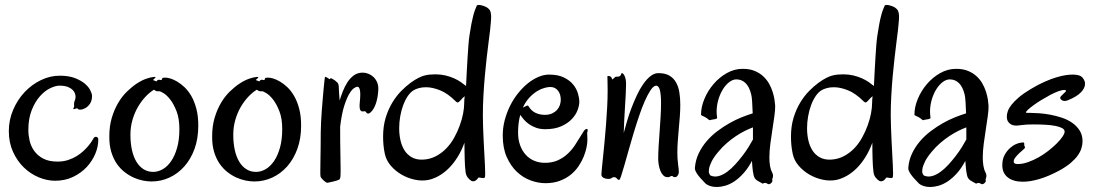

<svg xmlns="http://www.w3.org/2000/svg" viewBox="-20 -706 4366 764"><path d="M371.1 -149.9Q371.1 -122.1 358.9 -93.3Q346.7 -64.5 324.5 -40.8Q302.2 -17.1 270.5 -2Q238.8 13.2 199.2 13.2Q167 13.2 134 -0.5Q101.1 -14.2 74.7 -39.8Q48.3 -65.4 31.7 -102.1Q15.1 -138.7 15.1 -184.1Q15.1 -229 32.5 -269.3Q49.8 -309.6 78.1 -339.6Q106.4 -369.6 142.8 -387.2Q179.2 -404.8 217.8 -404.8Q253.4 -404.8 278.1 -395.3Q302.7 -385.7 317.9 -372.8Q333 -359.9 339.6 -346.2Q346.2 -332.5 346.2 -324.2Q346.2 -305.7 338.4 -293.9Q330.6 -282.2 320.6 -276.4Q310.5 -270.5 301.5 -269.8Q292.5 -269 290 -272.9Q288.1 -274.9 285.9 -274.9Q283.7 -274.9 281.2 -273.9Q278.8 -272.9 276.6 -272Q274.4 -271 272.9 -272Q270.5 -272.9 272.7 -276.4Q274.9 -279.8 274.9 -282.2Q274.9 -286.6 274.7 -292.2Q274.4 -297.9 276.9 -304.2Q281.2 -313 280.5 -323.5Q279.8 -334 273.2 -343.3Q266.6 -352.5 252.7 -358.9Q238.8 -365.2 216.8 -365.2Q201.2 -365.2 179.7 -355Q158.2 -344.7 138.9 -323Q119.6 -301.3 106.2 -267.8Q92.8 -234.4 92.8 -188Q92.8 -168 97.9 -146Q103 -124 116.2 -105.5Q129.4 -86.9 151.9 -75Q174.3 -63 209 -63Q231.9 -63 251.2 -69.3Q270.5 -75.7 286.1 -85.4Q301.8 -95.2 314 -106.9Q326.2 -118.7 334.5 -129.2Q342.8 -139.6 347.4 -147.5Q352.1 -155.3 353 -157.2Q355 -159.7 357.9 -160.9Q360.8 -162.1 363.8 -161.4Q366.7 -160.6 368.9 -158Q371.1 -155.3 371.1 -149.9Z M769 -206.1Q769 -154.8 754.2 -113.8Q739.3 -72.8 713.6 -43.9Q688 -15.1 654.3 0.5Q620.6 16.1 583 16.1Q567.4 16.1 548.8 12.5Q530.3 8.8 511.7 0.5Q493.2 -7.8 475.6 -21.5Q458 -35.2 444.3 -55.2Q430.7 -75.2 422.6 -102.1Q414.6 -128.9 415 -164.1Q415 -204.1 424.8 -237.1Q434.6 -270 450 -296.1Q465.3 -322.3 484.9 -341.3Q504.4 -360.4 523.9 -373.3Q543.5 -386.2 561.5 -392.6Q579.6 -398.9 592.8 -399.9Q599.6 -400.4 598.9 -398.4Q598.1 -396.5 595.2 -394Q592.3 -391.6 590.1 -389.2Q587.9 -386.7 591.8 -386.2Q595.2 -385.3 597.4 -384.3Q599.6 -383.3 602.1 -381.8L606 -386.2Q609.4 -388.7 612.5 -388.7Q615.7 -388.7 618.2 -387.9Q620.6 -387.2 622.1 -387.2Q623.5 -387.2 624 -390.1Q625 -395.5 627.7 -396.2Q630.4 -397 640.1 -397Q646 -397 658 -393.6Q669.9 -390.1 684.3 -381.8Q698.7 -373.5 713.6 -359.6Q728.5 -345.7 741 -324.5Q753.4 -303.2 761.2 -273.9Q769 -244.6 769 -206.1ZM592.8 -349.1Q575.7 -338.9 559.1 -321.3Q542.5 -303.7 529.1 -280.8Q515.6 -257.8 507.3 -229.5Q499 -201.2 499 -169.9Q499 -136.2 505.1 -108.9Q511.2 -81.5 522.9 -62.3Q534.7 -43 551.5 -32.5Q568.4 -22 589.8 -22Q608.9 -22 627.7 -32.7Q646.5 -43.5 661.1 -64.9Q675.8 -86.4 684.8 -118.2Q693.8 -149.9 693.8 -191.9Q693.8 -234.4 682.6 -263.2Q671.4 -292 657.5 -309.8Q643.6 -327.6 630.9 -335.2Q618.2 -342.8 615.2 -342.8Q608.4 -342.8 604.7 -342.8Q601.1 -342.8 592.8 -349.1Z M1178.2 -206.1Q1178.2 -154.8 1163.3 -113.8Q1148.4 -72.8 1122.8 -43.9Q1097.2 -15.1 1063.5 0.5Q1029.8 16.1 992.2 16.1Q976.6 16.1 958 12.5Q939.5 8.8 920.9 0.5Q902.3 -7.8 884.8 -21.5Q867.2 -35.2 853.5 -55.2Q839.8 -75.2 831.8 -102.1Q823.7 -128.9 824.2 -164.1Q824.2 -204.1 834 -237.1Q843.8 -270 859.1 -296.1Q874.5 -322.3 894 -341.3Q913.6 -360.4 933.1 -373.3Q952.6 -386.2 970.7 -392.6Q988.8 -398.9 1002 -399.9Q1008.8 -400.4 1008.1 -398.4Q1007.3 -396.5 1004.4 -394Q1001.5 -391.6 999.3 -389.2Q997.1 -386.7 1001 -386.2Q1004.4 -385.3 1006.6 -384.3Q1008.8 -383.3 1011.2 -381.8L1015.1 -386.2Q1018.6 -388.7 1021.7 -388.7Q1024.9 -388.7 1027.3 -387.9Q1029.8 -387.2 1031.2 -387.2Q1032.7 -387.2 1033.2 -390.1Q1034.2 -395.5 1036.9 -396.2Q1039.6 -397 1049.3 -397Q1055.2 -397 1067.1 -393.6Q1079.1 -390.1 1093.5 -381.8Q1107.9 -373.5 1122.8 -359.6Q1137.7 -345.7 1150.1 -324.5Q1162.6 -303.2 1170.4 -273.9Q1178.2 -244.6 1178.2 -206.1ZM1002 -349.1Q984.9 -338.9 968.3 -321.3Q951.7 -303.7 938.2 -280.8Q924.8 -257.8 916.5 -229.5Q908.2 -201.2 908.2 -169.9Q908.2 -136.2 914.3 -108.9Q920.4 -81.5 932.1 -62.3Q943.8 -43 960.7 -32.5Q977.5 -22 999 -22Q1018.1 -22 1036.9 -32.7Q1055.7 -43.5 1070.3 -64.9Q1085 -86.4 1094 -118.2Q1103 -149.9 1103 -191.9Q1103 -234.4 1091.8 -263.2Q1080.6 -292 1066.7 -309.8Q1052.7 -327.6 1040 -335.2Q1027.3 -342.8 1024.4 -342.8Q1017.6 -342.8 1013.9 -342.8Q1010.3 -342.8 1002 -349.1Z M1485.4 -351.1Q1484.9 -336.9 1482.7 -323Q1480.5 -309.1 1476.6 -296.6Q1472.7 -284.2 1467 -274.4Q1461.4 -264.6 1454.6 -258.8Q1448.7 -253.9 1445.3 -253.9Q1441.9 -253.9 1439.7 -255.9Q1437.5 -257.8 1436 -260.3Q1434.6 -262.7 1432.1 -263.2Q1430.2 -263.7 1427 -262.9Q1423.8 -262.2 1420.7 -262.7Q1417.5 -263.2 1414.8 -266.4Q1412.1 -269.5 1411.1 -277.8Q1410.2 -287.1 1411.9 -302Q1413.6 -316.9 1413.6 -331.1Q1413.6 -343.8 1410.9 -352.3Q1408.2 -360.8 1401.4 -360.8Q1397.9 -360.8 1389.4 -355.7Q1380.9 -350.6 1370.6 -334Q1360.4 -317.4 1350.1 -285.9Q1339.8 -254.4 1333.5 -202.1Q1333.5 -134.8 1334.5 -93.8Q1335.4 -52.7 1335.4 -29.8Q1335.4 -10.3 1334.5 -2Q1333.5 6.3 1329.6 8.8Q1327.1 10.3 1320.1 12.5Q1313 14.6 1304.9 16.6Q1296.9 18.6 1289.6 20Q1282.2 21.5 1280.3 21Q1278.8 20.5 1274.9 17.8Q1271 15.1 1266.8 11.2Q1262.7 7.3 1259.3 3.2Q1255.9 -1 1255.4 -3.9Q1254.4 -8.8 1254.6 -26.1Q1254.9 -43.5 1255.1 -67.9Q1255.4 -92.3 1255.9 -121.3Q1256.3 -150.4 1256.3 -179.2Q1256.3 -197.8 1257.6 -220.5Q1258.8 -243.2 1260.5 -266.6Q1262.2 -290 1264.2 -312.5Q1266.1 -335 1267.8 -352.8Q1269.5 -370.6 1270.8 -382.6Q1272 -394.5 1272.5 -397Q1272.9 -400.9 1276.1 -399.9Q1279.3 -398.9 1283 -396.5Q1286.6 -394 1289.6 -392.1Q1292.5 -390.1 1293.5 -392.1Q1294.4 -396.5 1300.8 -393.3Q1307.1 -390.1 1312.5 -386.2Q1314.5 -383.8 1317.1 -382.1Q1319.8 -380.4 1322.3 -377.7Q1324.7 -375 1326.4 -370.6Q1328.1 -366.2 1328.1 -358.9Q1328.1 -352.1 1329.1 -338.4Q1330.1 -324.7 1331.5 -306.2Q1336.9 -323.7 1344.5 -343.3Q1352.1 -362.8 1362.8 -379.2Q1373.5 -395.5 1388.2 -406.2Q1402.8 -417 1423.3 -417Q1434.6 -417 1445.8 -412.6Q1457 -408.2 1466.1 -399.7Q1475.1 -391.1 1480.5 -378.9Q1485.8 -366.7 1485.4 -351.1Z M1933.1 -617.2Q1932.6 -606.9 1930.2 -586.4Q1927.7 -565.9 1924.1 -537.8Q1920.4 -509.8 1916.5 -475.3Q1912.6 -440.9 1909.2 -403.1Q1905.8 -365.2 1903.6 -325.4Q1901.4 -285.6 1901.4 -246.1Q1901.4 -225.6 1902.3 -199.7Q1903.3 -173.8 1904.5 -147.2Q1905.8 -120.6 1907.2 -95Q1908.7 -69.3 1909.7 -48.8Q1910.6 -28.3 1910.6 -15.1Q1910.6 -2 1909.2 0Q1906.7 2.9 1902.8 2.7Q1898.9 2.4 1895 1.7Q1891.1 1 1887.5 0.5Q1883.8 0 1882.3 2Q1881.3 4.4 1878.9 7.1Q1876.5 9.8 1873.3 12Q1870.1 14.2 1865.7 15.1Q1861.3 16.1 1856.4 14.2Q1848.1 9.3 1841.1 0.2Q1834 -8.8 1832.5 -22.9Q1831.1 -32.7 1830.3 -45.9Q1829.6 -59.1 1829.1 -74.5Q1828.6 -89.8 1828.4 -106.2Q1828.1 -122.6 1828.1 -138.2Q1816.4 -106 1800.3 -80.3Q1784.2 -54.7 1765.4 -36.1Q1746.6 -17.6 1726.1 -6.1Q1705.6 5.4 1685.5 9.8Q1659.2 15.1 1630.6 9Q1602.1 2.9 1577.4 -11.5Q1552.7 -25.9 1534.7 -47.1Q1516.6 -68.4 1511.2 -94.2Q1507.3 -112.3 1505.9 -129.4Q1504.4 -146.5 1504.4 -162.1Q1504.4 -203.6 1514.6 -237.3Q1524.9 -271 1541 -297.6Q1557.1 -324.2 1576.4 -343.8Q1595.7 -363.3 1613.8 -376.5Q1631.8 -389.6 1646 -396.5Q1660.2 -403.3 1666.5 -404.8Q1678.2 -408.2 1689.9 -409.2Q1701.7 -410.2 1712.4 -410.2Q1733.9 -410.2 1752.4 -405.8Q1771 -401.4 1786.4 -394.5Q1801.8 -387.7 1813.7 -379.4Q1825.7 -371.1 1834.5 -363.8Q1835.9 -393.1 1837.4 -422.4Q1838.9 -451.7 1840.6 -478Q1842.3 -504.4 1844 -526.9Q1845.7 -549.3 1848.1 -564.9Q1852.1 -591.3 1855.7 -610.4Q1859.4 -629.4 1863 -643.3Q1866.7 -657.2 1870.4 -667Q1874 -676.8 1877.4 -684.1Q1879.4 -686 1884 -686.3Q1888.7 -686.5 1894.5 -685.3Q1900.4 -684.1 1906.7 -681.6Q1913.1 -679.2 1918.5 -675.8Q1923.3 -672.4 1926.8 -668.5Q1930.2 -664.6 1932.1 -658.2Q1934.1 -651.9 1934.3 -642.1Q1934.6 -632.3 1933.1 -617.2ZM1827.1 -294.9Q1827.1 -301.3 1827.6 -308.8Q1828.1 -316.4 1829.1 -323.2Q1825.2 -319.8 1822 -317.1Q1818.8 -314.5 1817.4 -312Q1806.6 -299.8 1802.7 -298.6Q1798.8 -297.4 1794.4 -301.8Q1761.2 -335 1730.7 -346.9Q1700.2 -358.9 1675.3 -358.9Q1658.7 -358.9 1646.2 -355.2Q1633.8 -351.6 1626.5 -347.2Q1613.3 -339.4 1602.5 -323.5Q1591.8 -307.6 1584.2 -287.1Q1576.7 -266.6 1572.5 -242.9Q1568.4 -219.2 1568.4 -195.8Q1568.4 -170.9 1573.5 -147.9Q1578.6 -125 1589.8 -107.4Q1601.1 -89.8 1619.1 -79.8Q1637.2 -69.8 1663.1 -70.8Q1691.4 -72.3 1714.6 -84.5Q1737.8 -96.7 1756.1 -115.7Q1774.4 -134.8 1787.6 -158.7Q1800.8 -182.6 1809.6 -207Q1818.4 -231.4 1822.8 -254.4Q1827.1 -277.3 1827.1 -294.9Z M2316.4 -178.2Q2316.4 -172.9 2316.9 -165.5Q2317.4 -158.2 2317.4 -148.9Q2317.4 -137.2 2314 -119.9Q2310.5 -102.5 2303 -83.5Q2295.4 -64.5 2282.7 -45.4Q2270 -26.4 2251.5 -11.2Q2232.9 3.9 2207.8 13.4Q2182.6 22.9 2150.4 22.9Q2121.6 22.9 2091.6 12Q2061.5 1 2036.9 -22.2Q2012.2 -45.4 1996.3 -81.3Q1980.5 -117.2 1980.5 -167Q1980.5 -198.2 1988.5 -228.5Q1996.6 -258.8 2010 -285.6Q2023.4 -312.5 2041.7 -335.2Q2060.1 -357.9 2080.3 -374.3Q2100.6 -390.6 2122.3 -399.9Q2144 -409.2 2164.6 -409.2Q2200.2 -409.2 2223.4 -397.9Q2246.6 -386.7 2260.3 -370.1Q2273.9 -353.5 2279.5 -334.7Q2285.2 -315.9 2285.2 -300.8Q2285.2 -286.1 2278.1 -267.3Q2271 -248.5 2254.9 -231.7Q2238.8 -214.8 2212.9 -203.4Q2187 -191.9 2149.4 -191.9Q2129.4 -191.9 2113.5 -197.5Q2097.7 -203.1 2085.4 -211.7Q2073.2 -220.2 2064.7 -230.2Q2056.2 -240.2 2050.3 -249Q2041.5 -218.8 2041.5 -178.2Q2041.5 -150.4 2049.6 -128.2Q2057.6 -106 2071.8 -90.3Q2085.9 -74.7 2105.5 -66.4Q2125 -58.1 2148.4 -58.1Q2177.7 -58.1 2199.7 -68.1Q2221.7 -78.1 2238 -93.3Q2254.4 -108.4 2266.4 -126.2Q2278.3 -144 2287.1 -158.9Q2295.9 -173.8 2302.5 -183.6Q2309.1 -193.4 2315.4 -192.9Q2318.4 -192.9 2318.4 -188Q2318.4 -185.5 2317.9 -183.1Q2317.4 -180.7 2316.4 -178.2ZM2169.4 -359.9Q2160.6 -359.9 2146.7 -356.2Q2132.8 -352.5 2117.4 -343.3Q2102.1 -334 2086.9 -318.1Q2071.8 -302.2 2060.5 -277.8Q2067.4 -281.2 2072.5 -283.7Q2077.6 -286.1 2079.6 -286.1Q2080.6 -286.1 2082.5 -284.2Q2093.8 -265.1 2110.6 -257.1Q2127.4 -249 2148.4 -249Q2165 -249 2177 -254.6Q2189 -260.3 2196.8 -269Q2204.6 -277.8 2208 -288.3Q2211.4 -298.8 2211.4 -309.1Q2211.4 -331.1 2200.2 -345.5Q2189 -359.9 2169.4 -359.9Z M2681.2 -21Q2681.2 -15.1 2677 -8.1Q2672.9 -1 2665 -1Q2660.6 -1 2658.2 -3.4Q2655.8 -5.9 2653.3 -5.9Q2649.9 -5.9 2646.7 -3.4Q2643.6 -1 2636.2 -1Q2626.5 -1 2619.4 -8.1Q2612.3 -15.1 2607.9 -26.1Q2603.5 -37.1 2601.3 -50Q2599.1 -63 2599.1 -74.2Q2599.1 -96.2 2600.8 -124.3Q2602.5 -152.3 2604.7 -181.9Q2606.9 -211.4 2608.6 -240.7Q2610.4 -270 2610.4 -294.9Q2610.4 -328.1 2606 -346.7Q2601.6 -365.2 2590.3 -365.2Q2579.6 -363.8 2568.4 -346.7Q2557.1 -329.6 2545.4 -303Q2533.7 -276.4 2522.5 -242.9Q2511.2 -209.5 2500.7 -174.6Q2490.2 -139.6 2481 -106.7Q2471.7 -73.7 2464.4 -47.9Q2457 -22 2451.7 -6.1Q2446.3 9.8 2444.3 9.8Q2440.4 9.8 2438.5 8.1Q2436.5 6.3 2434.8 4.4Q2433.1 2.4 2430.7 0.7Q2428.2 -1 2423.3 -1Q2418.9 -1 2417.5 0Q2416 1 2414.1 2.4Q2412.1 3.9 2409.2 4.9Q2406.2 5.9 2398.9 5.9Q2390.1 5.9 2381.6 1.5Q2373 -2.9 2373 -12.2Q2373 -18.1 2375 -36.4Q2377 -54.7 2379.6 -81.3Q2382.3 -107.9 2385.5 -140.9Q2388.7 -173.8 2391.4 -209Q2394 -244.1 2396 -279.3Q2397.9 -314.5 2397.9 -346.2Q2397.9 -361.8 2397.5 -375.2Q2397 -388.7 2397 -400.9Q2397 -403.8 2399.9 -403.8Q2405.8 -403.8 2408.9 -401.6Q2412.1 -399.4 2413.6 -397Q2415 -394.5 2415.3 -392.3Q2415.5 -390.1 2416 -390.1Q2417.5 -390.1 2419.4 -391.8Q2421.4 -393.6 2423.6 -395.5Q2425.8 -397.5 2427.7 -399.2Q2429.7 -400.9 2431.2 -400.9H2436Q2443.4 -400.9 2446.3 -403.1Q2449.2 -405.3 2450.4 -408Q2451.7 -410.6 2452.1 -412.8Q2452.6 -415 2455.1 -415Q2456.5 -415 2459.2 -412.8Q2461.9 -410.6 2464.6 -405.5Q2467.3 -400.4 2469.2 -392.1Q2471.2 -383.8 2471.2 -372.1Q2471.2 -356.4 2470 -332.5Q2468.8 -308.6 2467 -281.5Q2465.3 -254.4 2463.9 -226.8Q2462.4 -199.2 2461.9 -176.8Q2467.3 -197.8 2474.9 -223.4Q2482.4 -249 2492.4 -275.4Q2502.4 -301.8 2514.2 -326.9Q2525.9 -352.1 2539.6 -371.6Q2553.2 -391.1 2568.4 -403.1Q2583.5 -415 2600.1 -415Q2626.5 -415 2643.3 -405.3Q2660.2 -395.5 2669.9 -378.4Q2679.7 -361.3 2683.3 -338.4Q2687 -315.4 2687 -289.1Q2687 -266.6 2685.1 -241.9Q2683.1 -217.3 2680.9 -192.6Q2678.7 -168 2677 -144Q2675.3 -120.1 2675.3 -99.1Q2675.3 -73.2 2678.2 -52.5Q2681.2 -31.7 2681.2 -21Z M3064.5 -286.1Q3064.9 -269 3061.5 -244.4Q3058.1 -219.7 3053.7 -191.7Q3049.3 -163.6 3045.4 -134.3Q3041.5 -105 3041.5 -79.1Q3041.5 -62 3043.9 -46.6Q3046.4 -31.2 3052.2 -20Q3055.7 -13.7 3055.9 -8.8Q3056.2 -3.9 3055.2 -0.2Q3054.2 3.4 3053.2 6.1Q3052.2 8.8 3053.2 11.2Q3054.2 13.7 3052.7 16.8Q3051.3 20 3048.3 22.7Q3045.4 25.4 3041.7 26.6Q3038.1 27.8 3035.2 25.9Q3029.8 22.5 3026.6 22Q3023.4 21.5 3021.2 22.2Q3019 22.9 3017.3 23.9Q3015.6 24.9 3013.2 23.9Q3004.9 19.5 2995.1 13.7Q2985.4 7.8 2982.4 1Q2980.5 -2 2978.8 -8.8Q2977.1 -15.6 2975.8 -24.9Q2974.6 -34.2 2973.6 -44.9Q2972.7 -55.7 2972.2 -65.9Q2956.1 -35.6 2937.7 -15.6Q2919.4 4.4 2901.1 16.4Q2882.8 28.3 2865 33.2Q2847.2 38.1 2832.5 38.1Q2817.4 38.1 2805.9 34.2Q2794.4 30.3 2788.1 24.9Q2764.2 1 2754.2 -13.9Q2744.1 -28.8 2745.1 -38.1Q2747.6 -69.3 2760.3 -95.7Q2772.9 -122.1 2792 -144.3Q2811 -166.5 2834.7 -184.3Q2858.4 -202.1 2883.1 -216.1Q2907.7 -230 2931.6 -239.5Q2955.6 -249 2975.1 -254.9Q2974.1 -281.2 2972.9 -301Q2971.7 -320.8 2969.2 -330.1Q2961.9 -360.4 2946.8 -375.2Q2931.6 -390.1 2910.2 -390.1Q2896.5 -390.1 2882.6 -379.9Q2868.7 -369.6 2857.4 -352.1Q2846.2 -334.5 2839.1 -311.5Q2832 -288.6 2831.5 -263.2Q2831.5 -256.8 2832 -251Q2832.5 -245.1 2833.5 -238.8Q2834 -235.4 2831.3 -233.9Q2828.6 -232.4 2824.7 -231.7Q2820.8 -231 2816.4 -230.5Q2812 -230 2809.1 -229Q2806.6 -228 2805.2 -227.8Q2803.7 -227.5 2802.2 -228.3Q2800.8 -229 2798.6 -231Q2796.4 -232.9 2792.5 -235.8Q2788.6 -238.8 2784.4 -240.7Q2780.3 -242.7 2777.1 -244.1Q2773.9 -245.6 2771.7 -246.8Q2769.5 -248 2769.5 -250Q2769.5 -280.3 2783 -312.5Q2796.4 -344.7 2819.1 -371.3Q2841.8 -397.9 2871.8 -415Q2901.9 -432.1 2935.5 -432.1Q2962.9 -432.1 2982.9 -423.8Q3002.9 -415.5 3017.1 -402.3Q3031.2 -389.2 3040.3 -373Q3049.3 -356.9 3054.4 -340.6Q3059.6 -324.2 3061.8 -309.8Q3064 -295.4 3064.5 -286.1ZM2976.1 -199.2Q2961.4 -193.8 2943.8 -185.1Q2926.3 -176.3 2908.2 -164.3Q2890.1 -152.3 2872.1 -136.7Q2854 -121.1 2838.4 -102.1Q2819.8 -80.1 2811.5 -63Q2803.2 -45.9 2801.3 -33.9Q2799.3 -22 2802.2 -15.1Q2805.2 -8.3 2809.1 -6.8Q2824.2 -1 2840.6 -5.6Q2856.9 -10.3 2873.3 -22.2Q2889.6 -34.2 2905 -51Q2920.4 -67.9 2934.1 -85.7Q2947.8 -103.5 2958.5 -120.8Q2969.2 -138.2 2976.1 -150.9Z M3556.2 -617.2Q3555.7 -606.9 3553.2 -586.4Q3550.8 -565.9 3547.1 -537.8Q3543.5 -509.8 3539.6 -475.3Q3535.6 -440.9 3532.2 -403.1Q3528.8 -365.2 3526.6 -325.4Q3524.4 -285.6 3524.4 -246.1Q3524.4 -225.6 3525.4 -199.7Q3526.4 -173.8 3527.6 -147.2Q3528.8 -120.6 3530.3 -95Q3531.7 -69.3 3532.7 -48.8Q3533.7 -28.3 3533.7 -15.1Q3533.7 -2 3532.2 0Q3529.8 2.9 3525.9 2.7Q3522 2.4 3518.1 1.7Q3514.2 1 3510.5 0.5Q3506.8 0 3505.4 2Q3504.4 4.4 3502 7.1Q3499.5 9.8 3496.3 12Q3493.2 14.2 3488.8 15.1Q3484.4 16.1 3479.5 14.2Q3471.2 9.3 3464.1 0.2Q3457 -8.8 3455.6 -22.9Q3454.1 -32.7 3453.4 -45.9Q3452.6 -59.1 3452.1 -74.5Q3451.7 -89.8 3451.4 -106.2Q3451.2 -122.6 3451.2 -138.2Q3439.5 -106 3423.3 -80.3Q3407.2 -54.7 3388.4 -36.1Q3369.6 -17.6 3349.1 -6.1Q3328.6 5.4 3308.6 9.8Q3282.2 15.1 3253.7 9Q3225.1 2.9 3200.4 -11.5Q3175.8 -25.9 3157.7 -47.1Q3139.6 -68.4 3134.3 -94.2Q3130.4 -112.3 3128.9 -129.4Q3127.4 -146.5 3127.4 -162.1Q3127.4 -203.6 3137.7 -237.3Q3147.9 -271 3164.1 -297.6Q3180.2 -324.2 3199.5 -343.8Q3218.8 -363.3 3236.8 -376.5Q3254.9 -389.6 3269 -396.5Q3283.2 -403.3 3289.6 -404.8Q3301.3 -408.2 3313 -409.2Q3324.7 -410.2 3335.4 -410.2Q3356.9 -410.2 3375.5 -405.8Q3394 -401.4 3409.4 -394.5Q3424.8 -387.7 3436.8 -379.4Q3448.7 -371.1 3457.5 -363.8Q3459 -393.1 3460.4 -422.4Q3461.9 -451.7 3463.6 -478Q3465.3 -504.4 3467 -526.9Q3468.8 -549.3 3471.2 -564.9Q3475.1 -591.3 3478.8 -610.4Q3482.4 -629.4 3486.1 -643.3Q3489.7 -657.2 3493.4 -667Q3497.1 -676.8 3500.5 -684.1Q3502.4 -686 3507.1 -686.3Q3511.7 -686.5 3517.6 -685.3Q3523.4 -684.1 3529.8 -681.6Q3536.1 -679.2 3541.5 -675.8Q3546.4 -672.4 3549.8 -668.5Q3553.2 -664.6 3555.2 -658.2Q3557.1 -651.9 3557.4 -642.1Q3557.6 -632.3 3556.2 -617.2ZM3450.2 -294.9Q3450.2 -301.3 3450.7 -308.8Q3451.2 -316.4 3452.1 -323.2Q3448.2 -319.8 3445.1 -317.1Q3441.9 -314.5 3440.4 -312Q3429.7 -299.8 3425.8 -298.6Q3421.9 -297.4 3417.5 -301.8Q3384.3 -335 3353.8 -346.9Q3323.2 -358.9 3298.3 -358.9Q3281.7 -358.9 3269.3 -355.2Q3256.8 -351.6 3249.5 -347.2Q3236.3 -339.4 3225.6 -323.5Q3214.8 -307.6 3207.3 -287.1Q3199.7 -266.6 3195.6 -242.9Q3191.4 -219.2 3191.4 -195.8Q3191.4 -170.9 3196.5 -147.9Q3201.7 -125 3212.9 -107.4Q3224.1 -89.8 3242.2 -79.8Q3260.3 -69.8 3286.1 -70.8Q3314.5 -72.3 3337.6 -84.5Q3360.8 -96.7 3379.2 -115.7Q3397.5 -134.8 3410.6 -158.7Q3423.8 -182.6 3432.6 -207Q3441.4 -231.4 3445.8 -254.4Q3450.2 -277.3 3450.2 -294.9Z M3913.6 -286.1Q3914.1 -269 3910.6 -244.4Q3907.2 -219.7 3902.8 -191.7Q3898.4 -163.6 3894.5 -134.3Q3890.6 -105 3890.6 -79.1Q3890.6 -62 3893.1 -46.6Q3895.5 -31.2 3901.4 -20Q3904.8 -13.7 3905 -8.8Q3905.3 -3.9 3904.3 -0.2Q3903.3 3.4 3902.3 6.1Q3901.4 8.8 3902.3 11.2Q3903.3 13.7 3901.9 16.8Q3900.4 20 3897.5 22.7Q3894.5 25.4 3890.9 26.6Q3887.2 27.8 3884.3 25.9Q3878.9 22.5 3875.7 22Q3872.6 21.5 3870.4 22.2Q3868.2 22.9 3866.5 23.9Q3864.7 24.9 3862.3 23.9Q3854 19.5 3844.2 13.7Q3834.5 7.8 3831.5 1Q3829.6 -2 3827.9 -8.8Q3826.2 -15.6 3825 -24.9Q3823.7 -34.2 3822.8 -44.9Q3821.8 -55.7 3821.3 -65.9Q3805.2 -35.6 3786.9 -15.6Q3768.6 4.4 3750.2 16.4Q3731.9 28.3 3714.1 33.2Q3696.3 38.1 3681.6 38.1Q3666.5 38.1 3655 34.2Q3643.6 30.3 3637.2 24.9Q3613.3 1 3603.3 -13.9Q3593.3 -28.8 3594.2 -38.1Q3596.7 -69.3 3609.4 -95.7Q3622.1 -122.1 3641.1 -144.3Q3660.2 -166.5 3683.8 -184.3Q3707.5 -202.1 3732.2 -216.1Q3756.8 -230 3780.8 -239.5Q3804.7 -249 3824.2 -254.9Q3823.2 -281.2 3822 -301Q3820.8 -320.8 3818.4 -330.1Q3811 -360.4 3795.9 -375.2Q3780.8 -390.1 3759.3 -390.1Q3745.6 -390.1 3731.7 -379.9Q3717.8 -369.6 3706.5 -352.1Q3695.3 -334.5 3688.2 -311.5Q3681.2 -288.6 3680.7 -263.2Q3680.7 -256.8 3681.2 -251Q3681.6 -245.1 3682.6 -238.8Q3683.1 -235.4 3680.4 -233.9Q3677.7 -232.4 3673.8 -231.7Q3669.9 -231 3665.5 -230.5Q3661.1 -230 3658.2 -229Q3655.8 -228 3654.3 -227.8Q3652.8 -227.5 3651.4 -228.3Q3649.9 -229 3647.7 -231Q3645.5 -232.9 3641.6 -235.8Q3637.7 -238.8 3633.5 -240.7Q3629.4 -242.7 3626.2 -244.1Q3623 -245.6 3620.8 -246.8Q3618.7 -248 3618.7 -250Q3618.7 -280.3 3632.1 -312.5Q3645.5 -344.7 3668.2 -371.3Q3690.9 -397.9 3720.9 -415Q3751 -432.1 3784.7 -432.1Q3812 -432.1 3832 -423.8Q3852.1 -415.5 3866.2 -402.3Q3880.4 -389.2 3889.4 -373Q3898.4 -356.9 3903.6 -340.6Q3908.7 -324.2 3910.9 -309.8Q3913.1 -295.4 3913.6 -286.1ZM3825.2 -199.2Q3810.5 -193.8 3793 -185.1Q3775.4 -176.3 3757.3 -164.3Q3739.3 -152.3 3721.2 -136.7Q3703.1 -121.1 3687.5 -102.1Q3668.9 -80.1 3660.6 -63Q3652.3 -45.9 3650.4 -33.9Q3648.4 -22 3651.4 -15.1Q3654.3 -8.3 3658.2 -6.8Q3673.3 -1 3689.7 -5.6Q3706.1 -10.3 3722.4 -22.2Q3738.8 -34.2 3754.2 -51Q3769.5 -67.9 3783.2 -85.7Q3796.9 -103.5 3807.6 -120.8Q3818.4 -138.2 3825.2 -150.9Z M4295.4 -383.8Q4296.9 -380.9 4297.1 -377.9Q4297.4 -375 4297.4 -371.1Q4297.4 -355.5 4281 -338.4Q4264.6 -321.3 4229.5 -307.1Q4222.2 -304.2 4216.3 -304.2Q4209 -304.2 4203.9 -308.3Q4198.7 -312.5 4198.7 -316.9Q4198.7 -319.8 4202.4 -323.7Q4206.1 -327.6 4210.2 -331.5Q4214.4 -335.4 4218 -338.9Q4221.7 -342.3 4221.7 -344.2Q4221.7 -348.1 4215.3 -348.1Q4205.6 -348.1 4190.4 -342.5Q4175.3 -336.9 4158.4 -327.9Q4141.6 -318.8 4124.3 -308.3Q4106.9 -297.9 4093.3 -287.8Q4079.6 -277.8 4071 -270Q4062.5 -262.2 4062.5 -258.8Q4062.5 -256.8 4066.4 -256.8H4080.6Q4093.8 -256.8 4114.5 -255.4Q4135.3 -253.9 4158.2 -249.8Q4181.2 -245.6 4204.3 -238Q4227.5 -230.5 4245.8 -217.8Q4264.2 -205.1 4275.9 -187Q4287.6 -168.9 4287.6 -144Q4287.6 -131.3 4283.4 -116.9Q4279.3 -102.5 4268.8 -87.6Q4258.3 -72.8 4240.2 -57.4Q4222.2 -42 4194.3 -26.9Q4152.3 -4.4 4116 6.3Q4079.6 17.1 4050.3 17.1Q4012.2 17.1 3990.2 0Q3968.3 -17.1 3968.3 -48.8Q3968.3 -72.3 3977.3 -88.9Q3986.3 -105.5 3998.5 -116.5Q4010.7 -127.4 4022.9 -132.6Q4035.2 -137.7 4041.5 -138.2Q4044.4 -138.2 4046.6 -138.7Q4048.8 -139.2 4051.3 -139.2Q4055.7 -139.2 4055.7 -133.8V-128.9Q4055.7 -126 4057.1 -123.8Q4058.6 -121.6 4058.6 -119.1Q4058.6 -116.2 4051.5 -110.4Q4044.4 -104.5 4036.1 -96.7Q4027.8 -88.9 4020.8 -80.1Q4013.7 -71.3 4013.7 -63Q4013.7 -53.2 4029.3 -53.2Q4048.8 -53.2 4070.6 -60.8Q4092.3 -68.4 4113 -80.1Q4133.8 -91.8 4152.6 -106.7Q4171.4 -121.6 4185.5 -135.7Q4199.7 -149.9 4208 -162.4Q4216.3 -174.8 4216.3 -182.1Q4216.3 -190.9 4206.3 -196.3Q4196.3 -201.7 4179 -205.1Q4161.6 -208.5 4138.7 -209.7Q4115.7 -210.9 4090.3 -210.9Q4064 -210.9 4046.6 -208.5Q4029.3 -206.1 4025.4 -206.1Q4022.5 -206.1 4015.9 -206.8Q4009.3 -207.5 4002.7 -211.2Q3996.1 -214.8 3991.2 -222.2Q3986.3 -229.5 3986.3 -243.2Q3986.3 -252.4 3990.5 -264.2Q3994.6 -275.9 4005.1 -289.3Q4015.6 -302.7 4033.9 -318.4Q4052.2 -334 4080.6 -351.1Q4110.4 -369.1 4136.5 -380.6Q4162.6 -392.1 4183.8 -398.4Q4205.1 -404.8 4221.2 -407Q4237.3 -409.2 4246.6 -409.2Q4268.6 -409.2 4279.3 -403.6Q4290 -397.9 4295.4 -383.8Z"/></svg>

Font: Oregano
Style: Regular
Weight: 400
Version: Version 1.000